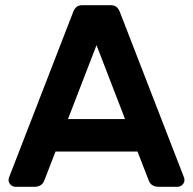

<svg xmlns="http://www.w3.org/2000/svg" viewBox="-20 -720 744 740"><path d="M445 -666 690 -34Q691 -31 691 -27Q691 -16 683 -8Q675 0 664 0H592Q562 0 553 -25L510 -136H194L151 -25Q142 0 112 0H40Q29 0 21 -8Q13 -16 13 -27Q13 -31 14 -34L259 -666Q265 -684 273.5 -692Q282 -700 297 -700H407Q422 -700 430.5 -692Q439 -684 445 -666ZM352 -546 242 -261H462Z"/></svg>

Font: Hezaedrus Medium
Style: Regular
Weight: 500
Designer: Hubert & Fischer
Foundry: Hubert & Fischer
Version: Version 1.10;September 3, 2019;FontCreator 11.5.0.2425 64-bi